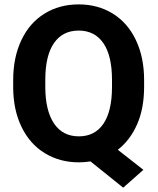

<svg xmlns="http://www.w3.org/2000/svg" viewBox="-20 -741 730 888"><path d="M646.5 -339.4Q646.5 -239.7 614.3 -166.3Q582 -92.8 524.9 -48.3L643.1 44.4L549.8 127L398.4 5.4Q372.6 9.8 344.7 9.8Q256.3 9.8 187 -32.7Q117.7 -75.2 79.6 -154.1Q41.5 -232.9 41 -335.4V-370.6Q41 -475.6 78.9 -555.4Q116.7 -635.3 185.8 -678Q254.9 -720.7 343.8 -720.7Q432.6 -720.7 501.7 -678Q570.8 -635.3 608.6 -555.4Q646.5 -475.6 646.5 -371.1ZM498 -371.6Q498 -483.4 458 -541.5Q418 -599.6 343.8 -599.6Q270 -599.6 230 -542.2Q189.9 -484.9 189.5 -374V-339.4Q189.5 -230.5 229.5 -170.4Q269.5 -110.4 344.7 -110.4Q418.5 -110.4 458 -168.2Q497.6 -226.1 498 -336.9Z"/></svg>

Font: RobotoInd
Style: Bold
Weight: 700
Designer: Google
Version: Version 2.001150; 2014